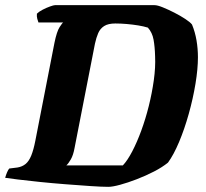

<svg xmlns="http://www.w3.org/2000/svg" viewBox="-31 -724 799 744"><path d="M389 0Q364 0 319.5 -3Q275 -6 223.5 -10Q172 -14 123 -19Q74 -24 38 -28.5Q2 -33 -11 -35Q-8 -46 -3.5 -56.5Q1 -67 5 -71L37 -75Q55 -78 68 -88.5Q81 -99 90 -121Q99 -143 106 -179L180 -558Q189 -602 200 -619Q211 -636 214 -637H118Q116 -642 113.5 -651Q111 -660 112 -671Q120 -679 134.5 -686.5Q149 -694 163 -699Q177 -704 182 -704H568Q579 -704 600 -695.5Q621 -687 644.5 -675Q668 -663 687 -650.5Q706 -638 713 -629Q725 -600 730.5 -567.5Q736 -535 736 -502Q736 -457 726.5 -399.5Q717 -342 700.5 -283Q684 -224 663 -174Q642 -124 620 -94Q598 -76 566 -59.5Q534 -43 499 -29.5Q464 -16 434.5 -8Q405 0 389 0ZM226 -83H445Q463 -102 481.5 -137.5Q500 -173 516.5 -218Q533 -263 545.5 -313Q558 -363 565 -413Q572 -463 570 -506Q569 -543 564 -570.5Q559 -598 542 -617Q526 -622 504.5 -625.5Q483 -629 460 -631Q437 -633 416 -633Q388 -633 372.5 -623Q357 -613 349.5 -595.5Q342 -578 337 -555L258 -151Q253 -123 243.5 -106.5Q234 -90 226 -83Z"/></svg>

Font: Texturina 12pt Black
Style: Italic
Weight: 900
Italic angle: -11°
Designer: Guillermo Torres Carreño
Foundry: Omnibus-Type
Version: Version 1.002